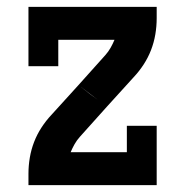

<svg xmlns="http://www.w3.org/2000/svg" viewBox="-20 -540 540 560"><path d="M291 -228 265 -249 209 -292 287 -379Q296 -389 302.5 -400.5Q309 -412 314 -424H150V-347H63V-520H437V-487Q437 -463 433 -439.5Q429 -416 420.5 -394Q412 -372 399 -352Q386 -332 370 -315ZM63 0V-33Q63 -57 67 -80.5Q71 -104 79.5 -126Q88 -148 101 -168Q114 -188 130 -205L209 -292L242 -266L265 -249L291 -228L213 -141Q204 -131 197.5 -119.5Q191 -108 186 -96H350V-173H437V0Z"/></svg>

Font: Iosevka Curly Slab
Style: Bold
Weight: 700
Monospace: yes
Designer: Belleve Invis
Foundry: Belleve Invis
Version: Version 22.1.2; ttfautohint (v1.8.4)